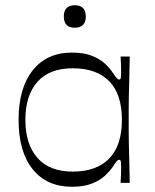

<svg xmlns="http://www.w3.org/2000/svg" viewBox="-20 -699 592 734"><path d="M255 15Q159 15 105 -52Q51 -119 51 -241Q51 -362 105 -430Q159 -498 255 -498Q301 -498 332 -485.5Q363 -473 382 -455Q401 -437 411 -421Q422 -405 426.5 -400Q431 -395 436 -395Q441 -395 442 -402.5Q443 -410 443 -431Q443 -440 442.5 -454Q442 -468 441 -483H476Q475 -425 474 -388.5Q473 -352 472.5 -328Q472 -304 472 -284.5Q472 -265 472 -241Q472 -216 472 -197Q472 -178 472.5 -154.5Q473 -131 474 -94.5Q475 -58 476 0H441Q442 -15 442.5 -29.5Q443 -44 443 -55Q443 -74 442 -81Q441 -88 436 -88Q431 -88 426.5 -83Q422 -78 411 -61Q401 -46 382 -28Q363 -10 332 2.5Q301 15 255 15ZM258 -43Q349 -43 397.5 -93Q446 -143 446 -241Q446 -339 397.5 -388.5Q349 -438 258 -438Q169 -438 123 -386Q77 -334 77 -241Q77 -148 123 -95.5Q169 -43 258 -43ZM266 -593Q224 -593 224 -636Q224 -658 235 -668.5Q246 -679 266 -679Q286 -679 297 -668.5Q308 -658 308 -636Q308 -614 297 -603.5Q286 -593 266 -593Z"/></svg>

Font: Ojuju
Style: Regular
Weight: 400
Designer: Chisaokwu Joboson, Mirko Velimirovic
Foundry: Udi Foundry
Version: Version 1.000